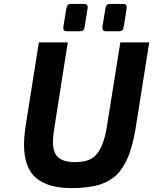

<svg xmlns="http://www.w3.org/2000/svg" viewBox="-20 -957 784 983"><path d="M345 6Q226 6 164.5 -46Q103 -98 103 -217Q103 -243 106.5 -275.5Q110 -308 116 -342L179 -740H327L261 -320Q257 -295 254 -271.5Q251 -248 251 -229Q251 -176 278 -151.5Q305 -127 365 -127Q399 -127 425.5 -135Q452 -143 471.5 -163.5Q491 -184 505.5 -222Q520 -260 529 -320L596 -740H744L674 -298Q658 -201 630 -140.5Q602 -80 561.5 -48.5Q521 -17 467 -5.5Q413 6 345 6ZM521 -797Q504 -797 504 -814Q504 -815 504.5 -819.5Q505 -824 508.5 -845Q512 -866 520 -915Q523 -937 543 -937H612Q629 -937 629 -920Q629 -920 628.5 -915Q628 -910 624.5 -889Q621 -868 613 -818Q611 -797 590 -797ZM321 -797Q304 -797 304 -814Q304 -815 304.5 -819.5Q305 -824 308.5 -845Q312 -866 320 -915Q323 -937 343 -937H412Q429 -937 429 -920Q429 -920 428.5 -915Q428 -910 424.5 -889Q421 -868 413 -818Q411 -797 390 -797Z"/></svg>

Font: Exo Thin
Style: Bold Italic
Weight: 700
Italic angle: -9°
Version: Version 2.000